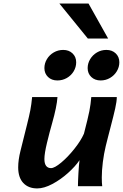

<svg xmlns="http://www.w3.org/2000/svg" viewBox="-20 -1030 680 1062"><path d="M419.9 -144Q397 -109.9 356.2 -73.2Q315.4 -36.6 269.5 -12.2Q223.6 12.2 186 12.2Q137.2 12.2 108.9 -17.8Q80.6 -47.9 80.6 -104.5Q80.6 -145.5 93.3 -195.8L128.9 -338.4Q141.6 -388.7 147.7 -420.4Q153.8 -452.1 157.7 -493.2H297.9Q294.4 -440.4 268.1 -347.7Q254.4 -300.3 240 -240.5Q225.6 -180.7 225.6 -150.4Q225.6 -125 235.1 -112.5Q244.6 -100.1 262.2 -100.1Q281.7 -100.1 318.4 -130.6Q355 -161.1 390.9 -206.1Q426.8 -251 444.3 -290.5Q466.8 -377 474.4 -415.8Q481.9 -454.6 484.9 -493.2H626Q626 -469.2 617.4 -430.9Q608.9 -392.6 590.8 -323.7Q584.5 -299.3 577.9 -273.9Q571.3 -248.5 564.9 -222.2Q554.7 -179.7 548.8 -133.3Q543 -86.9 543 -48.8Q543 -17.6 545.4 0H411.1Q411.1 -22.9 413.8 -72Q416.5 -121.1 419.9 -144ZM536.6 -585Q504.9 -585 484.9 -604.2Q464.8 -623.5 464.8 -653.3Q464.8 -679.7 478.8 -702.9Q492.7 -726.1 516.4 -740Q540 -753.9 568.4 -753.9Q600.1 -753.9 620.1 -734.6Q640.1 -715.3 640.1 -685.5Q640.1 -659.2 626.2 -636Q612.3 -612.8 588.6 -598.9Q564.9 -585 536.6 -585ZM297.4 -585Q265.6 -585 245.6 -604.2Q225.6 -623.5 225.6 -653.3Q225.6 -679.7 239.5 -702.9Q253.4 -726.1 277.3 -740Q301.3 -753.9 329.6 -753.9Q361.3 -753.9 381.3 -734.6Q401.4 -715.3 401.4 -685.5Q401.4 -658.7 387.5 -635.5Q373.5 -612.3 349.6 -598.6Q325.7 -585 297.4 -585ZM469.7 -1010.3 578.1 -816.9H465.8L308.6 -1010.3Z"/></svg>

Font: Lesson One
Style: Bold Italic
Weight: 700
Italic angle: -14°
Designer: But Ko, Victor Gaultney, Annie Olsen, Julie Remington, Don Collingsworth, Eric Hays, Becca Hirsbrunner
Version: Version 1.100